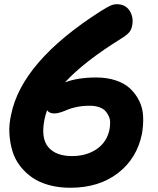

<svg xmlns="http://www.w3.org/2000/svg" viewBox="-20 -802 740 902"><path d="M310.1 80.1Q256.3 80.1 210.7 67.6Q165 55.2 132.1 32.5Q99.1 9.8 74.7 -21.7Q50.3 -53.2 38.6 -91.6Q26.9 -129.9 24.2 -173.3Q21.5 -216.8 32.2 -263.2Q82 -512.7 452.1 -749Q484.9 -769.5 499.5 -775.9Q514.2 -782.2 528.8 -782.2Q569.3 -782.2 588.9 -751.5Q608.4 -720.7 601.1 -683.1Q598.1 -664.6 587.9 -651.4Q577.6 -638.2 549.8 -621.1Q374.5 -512.2 285.2 -415Q345.2 -438 432.1 -438Q482.9 -438 523.9 -424.3Q564.9 -410.6 591.1 -386.2Q617.2 -361.8 633.8 -328.6Q650.4 -295.4 652.3 -256.3Q654.3 -217.3 647 -173.8Q623.5 -57.6 534.2 11.2Q444.8 80.1 310.1 80.1ZM189 -241.2Q171.4 -152.3 207 -110.6Q242.7 -68.8 318.8 -68.8Q387.2 -68.8 435.3 -102.3Q483.4 -135.7 495.1 -196.8Q497.1 -211.4 497.3 -226.3Q497.6 -241.2 491.2 -255.6Q484.9 -270 474.6 -281Q464.4 -292 445.6 -298.6Q426.8 -305.2 401.9 -305.2Q369.1 -305.2 341.3 -299.6Q313.5 -293.9 298.3 -287.1Q283.2 -280.3 266.1 -274.7Q249 -269 234.9 -269Q211.4 -269 201.2 -284.2Q192.9 -260.3 189 -241.2Z"/></svg>

Font: Shantell Sans Irregular
Style: Bold Italic
Weight: 700
Italic angle: -11.31°
Designer: Stephen Nixon, Anya Danilova, Shantell Martin
Foundry: Arrow Type
Version: Version 1.006;[9816181b4]